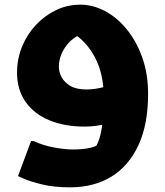

<svg xmlns="http://www.w3.org/2000/svg" viewBox="-20 -541 707 822"><path d="M279 261Q212 261 162 249Q112 237 84.5 225Q57 213 57 213L113 63H124Q168 83 214.5 91Q261 99 292 99Q336 99 368 91.5Q400 84 427 61L379 107Q391 90 401.5 63.5Q412 37 418 -8.5Q424 -54 424 -128Q424 -174 415 -216Q406 -258 387 -294.5Q368 -331 340 -360.5Q312 -390 273 -410L361 -406Q299 -391 265.5 -347.5Q232 -304 232 -254Q232 -233 244 -210.5Q256 -188 281.5 -173Q307 -158 350 -158Q369 -158 389.5 -161Q410 -164 431 -170L437 -11Q413 -5 389 -2Q365 1 342 1Q257 1 191.5 -26Q126 -53 89.5 -105Q53 -157 53 -230Q53 -289 74.5 -341.5Q96 -394 133.5 -434Q171 -474 219.5 -497.5Q268 -521 324 -521Q377 -521 428 -494.5Q479 -468 521 -417.5Q563 -367 588.5 -296.5Q614 -226 614 -138Q614 -8 572.5 81Q531 170 456.5 215.5Q382 261 279 261Z"/></svg>

Font: Kufam ExtraBold
Style: Italic
Weight: 800
Italic angle: -11°
Designer: Artur Schmal
Foundry: Original Type
Version: Version 1.301; ttfautohint (v1.8.3)